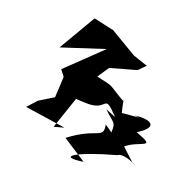

<svg xmlns="http://www.w3.org/2000/svg" viewBox="-171 -924 1158 1151"><g transform="rotate(30 407.5 -348.5)"><path d="M499 -309C593 -242 587 -292 601 -123C672 -134 664 -179 541 -228C575 -141 507 -186 372 -38L538 32C383 84 456 9 691 -103C686 -79 680 -145 815 -105C794 -107 809 -102 702 -169C765 -247 888 -252 725 -281C839 -384 738 -388 663 -361C772 -376 494 -322 594 -327C543 -438 566 -416 562 -402C423 -452 485 -446 353 -452L389 -532L543 -606L578 -656L480 -671L287 -744L300 -740L165 -746L70 -490L320 -623L144 -382L180 -349L196 -218L117 -148L75 -81L336 -88L277 -60L310 -272L373 -280C520 -299 429 -397 567 -295Z"/></g></svg>

Font: Asimov Silicon
Style: Regular
Weight: 400
Designer: Google
Version: Version 2.000980; 2014